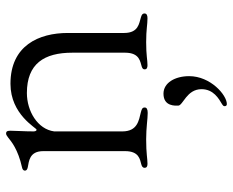

<svg xmlns="http://www.w3.org/2000/svg" viewBox="-86 -408 755 622"><g transform="rotate(-90 291.0 -96.5)"><path d="M71.7 4.3C89.8 4.3 103.3 0 151.3 0C189.3 0 217.3 5 236.5 5C248.2 5 254.3 2.1 254.3 -5C254.3 -11.4 250.4 -14.2 239.3 -17C212 -23.8 177.2 -28.1 176.8 -76.7V-297.9C183.9 -351.9 242.9 -386.4 301.1 -386.4C396.3 -386.4 431.8 -330.3 431.8 -239.3V-67.8C431.5 -19.9 401.6 -19.5 386.4 -14.2C381.4 -12.4 377.8 -10.3 377.8 -5C377.8 2.1 383.2 4.3 391.3 4.3C408.7 4.3 422.2 0 465.9 0C508.2 0 521.7 4.3 543.3 4.3C552.9 4.3 558.9 1.8 558.9 -5.7C558.9 -12.1 554.3 -14.6 546.2 -17C527 -23.1 496.1 -24.5 495.7 -70.7V-253.6C495.7 -347.3 455.3 -439.6 331 -439.6C231.2 -439.6 188.2 -355.1 182.5 -355.1C179.3 -355.1 177.6 -356.9 176.8 -363.6C176.8 -396 179 -421.5 179 -440.3C179 -451.7 175.4 -453.8 169.7 -453.8C166.2 -453.8 162.6 -451.3 157.3 -447.4C143.8 -436.8 120 -415.5 59.7 -402C53.6 -400.9 49.7 -397.4 49.7 -392.8C49.7 -387.4 54.3 -384.9 60.7 -383.5C78.8 -379.6 112.9 -379.3 112.9 -333.1V-67.8C112.6 -23.1 86.6 -20.2 69.6 -15.6C63.6 -13.8 58.9 -11.4 58.9 -5C58.9 2.1 64.3 4.3 71.7 4.3ZM176.1 -376.8V-407ZM258.5 254.3C258.5 257.8 260.3 261.4 265.3 261.4C294.7 261.4 355.8 208.5 355.8 139.2C355.8 93.8 334.5 56.1 299 56.1C256.7 56.1 260.3 95.9 260.3 103.7C260.3 119.3 313.6 131 313.6 179.3C313.6 218 283.4 235.1 264.2 246.4C261.4 248.2 258.5 250.4 258.5 254.3Z"/></g></svg>

Font: Margiela Serif Light
Style: Regular
Weight: 300
Designer: Andreas Faust, Stefan Endress
Version: Version 1.002;FEAKit 1.0